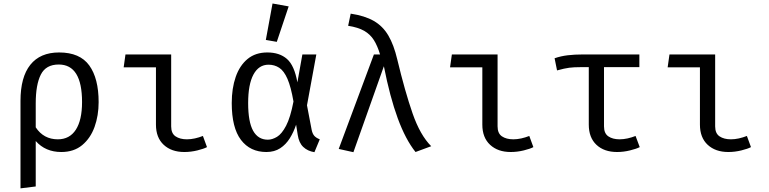

<svg xmlns="http://www.w3.org/2000/svg" viewBox="-20 -848 4348 1086"><path d="M314.4 -551.3Q431.8 -551.3 484.9 -477.9Q537.9 -404.6 537.9 -270.3Q537.9 -194.4 514.9 -130.3Q491.8 -66.2 444.9 -27.2Q397.9 11.8 326.7 11.8Q236.9 11.8 182.1 -50.3V206.7L95.9 217.4V-277.4Q95.9 -411.8 151.5 -481.5Q207.2 -551.3 314.4 -551.3ZM312.3 -483.1Q239.5 -483.1 210.8 -425.9Q182.1 -368.7 182.1 -263.6V-127.7Q226.7 -60 307.2 -60Q373.8 -60 409 -114.4Q444.1 -168.7 444.1 -270.8Q444.1 -483.1 312.3 -483.1Z M862.1 -467.2H679.5L689.7 -540H948.2V-133.3Q948.2 -93.3 973.1 -76.7Q997.9 -60 1037.4 -60Q1059 -60 1082.3 -65.1Q1105.6 -70.3 1127.7 -79L1150.8 -15.9Q1132.8 -6.2 1096.2 2.8Q1059.5 11.8 1022.6 11.8Q949.7 11.8 905.9 -29Q862.1 -69.7 862.1 -143.1Z M1492.3 -551.3Q1561 -551.3 1603.1 -514.6Q1645.1 -477.9 1662.1 -382.1L1690.3 -540H1769.2L1716.4 -252.3L1743.1 -112.3Q1747.7 -90.8 1758.2 -79.2Q1768.7 -67.7 1788.7 -60L1758.5 12.8Q1720 6.7 1695.4 -16.7Q1670.8 -40 1664.1 -84.6L1654.9 -142.6Q1641 -101 1619.2 -65.9Q1597.4 -30.8 1564.9 -9.5Q1532.3 11.8 1486.7 11.8Q1394.9 11.8 1342.8 -56.9Q1290.8 -125.6 1290.8 -265.1Q1290.8 -348.7 1313.3 -413.3Q1335.9 -477.9 1380.5 -514.6Q1425.1 -551.3 1492.3 -551.3ZM1499 -482.1Q1443.6 -482.1 1413.6 -426.4Q1383.6 -370.8 1383.6 -265.1Q1383.6 -158.5 1411.8 -108.2Q1440 -57.9 1494.9 -57.9Q1520 -57.9 1546.9 -74.1Q1573.8 -90.3 1598.2 -136.7Q1622.6 -183.1 1640 -273.8Q1625.6 -356.9 1605.9 -402.1Q1586.2 -447.2 1559.5 -464.6Q1532.8 -482.1 1499 -482.1ZM1521.5 -828.2 1612.8 -811.8 1545.6 -611.3 1483.6 -622.1Z M2094.9 -540H2129.7Q2115.4 -588.2 2094.9 -621Q2074.4 -653.8 2040 -673.6Q2005.6 -693.3 1949.2 -702.1L1963.6 -770.8Q2043.1 -759 2094.1 -729.7Q2145.1 -700.5 2176.4 -647.4Q2207.7 -594.4 2227.2 -511.3Q2270.8 -329.7 2313.6 -206.7Q2356.4 -83.6 2419 -21L2330.3 11.8Q2273.8 -59 2229.7 -179Q2185.6 -299 2151.3 -473.3L1979 12.8L1895.9 -5.6Z M2708.2 -467.2H2525.6L2535.9 -540H2794.4V-133.3Q2794.4 -93.3 2819.2 -76.7Q2844.1 -60 2883.6 -60Q2905.1 -60 2928.5 -65.1Q2951.8 -70.3 2973.8 -79L2996.9 -15.9Q2979 -6.2 2942.3 2.8Q2905.6 11.8 2868.7 11.8Q2795.9 11.8 2752.1 -29Q2708.2 -69.7 2708.2 -143.1Z M3596.4 -540V-468.2H3396.4V-133.3Q3396.4 -93.3 3421 -76.7Q3445.6 -60 3484.6 -60Q3506.2 -60 3529.7 -65.1Q3553.3 -70.3 3574.9 -79L3598.5 -15.9Q3580 -6.2 3543.3 2.8Q3506.7 11.8 3470.3 11.8Q3396.9 11.8 3353.6 -29Q3310.3 -69.7 3310.3 -143.1V-468.2H3264.1Q3226.7 -468.2 3200 -464.9Q3173.3 -461.5 3130.8 -449.7L3116.9 -518.5Q3152.3 -530.8 3191.3 -535.4Q3230.3 -540 3276.4 -540Z M3939 -467.2H3756.4L3766.7 -540H4025.1V-133.3Q4025.1 -93.3 4050 -76.7Q4074.9 -60 4114.4 -60Q4135.9 -60 4159.2 -65.1Q4182.6 -70.3 4204.6 -79L4227.7 -15.9Q4209.7 -6.2 4173.1 2.8Q4136.4 11.8 4099.5 11.8Q4026.7 11.8 3982.8 -29Q3939 -69.7 3939 -143.1Z"/></svg>

Font: FiraCode Nerd Font
Style: Regular
Weight: 400
Designer: Carrois Corporate, Edenspiekermann AG, Nikita Prokopov
Foundry: Carrois Corporate, Edenspiekermann AG, Nikita Prokopov
Version: Version 6.002;Nerd Fonts 2.2.2